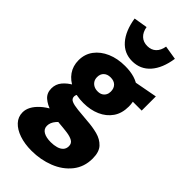

<svg xmlns="http://www.w3.org/2000/svg" viewBox="-299 -756 1112 1112"><g transform="rotate(45 257.5 -200.0)"><path d="M217 289Q161 289 117 274Q73 259 48 232Q23 205 23 168Q23 120 73 74Q123 28 224 -5L254 27Q219 48 198.5 72.5Q178 97 178 123Q178 149 200.5 162Q223 175 261 175Q286 175 307 169Q328 163 340 150Q352 137 352 117Q352 94 333.5 83.5Q315 73 284.5 69Q254 65 216 62Q174 58 134.5 46.5Q95 35 69 12.5Q43 -10 43 -48Q43 -83 65 -109.5Q87 -136 124 -156Q161 -176 204 -192L234 -159Q205 -147 187 -136.5Q169 -126 169 -108Q169 -89 187.5 -81Q206 -73 240 -69.5Q274 -66 322 -62Q369 -59 409 -48.5Q449 -38 474.5 -11Q500 16 500 70Q500 139 460.5 188.5Q421 238 356 263.5Q291 289 217 289ZM234 -119Q176 -119 132 -138.5Q88 -158 63.5 -193Q39 -228 39 -275Q39 -325 67 -362.5Q95 -400 143.5 -421Q192 -442 254 -442Q342 -442 388.5 -401Q435 -360 435 -291Q435 -235 408.5 -197Q382 -159 336.5 -139Q291 -119 234 -119ZM245 -225Q263 -225 275 -232Q287 -239 293.5 -251Q300 -263 300 -278Q300 -305 284.5 -320.5Q269 -336 241 -336Q215 -336 199.5 -321.5Q184 -307 184 -282Q184 -264 192 -251.5Q200 -239 213.5 -232Q227 -225 245 -225ZM325 -327 317 -408 504 -443V-327ZM262 -490Q197 -490 154.5 -538.5Q112 -587 98 -675L182 -689Q188 -653 209 -633.5Q230 -614 262 -614Q295 -614 315.5 -633.5Q336 -653 342 -689L428 -675Q415 -587 372 -538.5Q329 -490 262 -490Z"/></g></svg>

Font: Ysabeau Office Black
Style: Regular
Weight: 900
Designer: Christian Thalmann (Catharsis Fonts)
Version: Version 2.001;gftools[0.9.30]; featfreeze: tnum,lnum,ss02